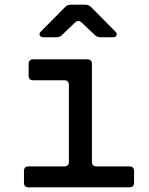

<svg xmlns="http://www.w3.org/2000/svg" viewBox="-20 -805 640 825"><path d="M103 0Q83 0 83 -20V-70Q83 -90 103 -90H256Q276 -90 276 -110V-440Q276 -460 256 -460H123Q103 -460 103 -480V-530Q103 -550 123 -550H355Q375 -550 375 -530V-110Q375 -90 395 -90H536Q556 -90 556 -70V-20Q556 0 536 0ZM168 -645Q154 -645 150.5 -653.5Q147 -662 157 -671L259 -774Q270 -785 285 -785H346Q361 -785 372 -774L474 -671Q484 -662 481 -653.5Q478 -645 464 -645H411Q396 -645 386 -656L331 -708Q316 -722 301 -707L248 -656Q238 -645 223 -645Z"/></svg>

Font: Pitagon Sans Mono Medium
Style: Regular
Weight: 500
Monospace: yes
Designer: Travis Tran
Foundry: Pitagon
Version: Version 1.001; ttfautohint (v1.8.4.7-5d5b);gftools[0.9.26]